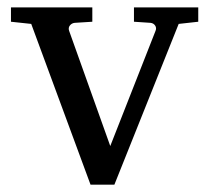

<svg xmlns="http://www.w3.org/2000/svg" viewBox="-20 -502 569 522"><path d="M465.8 -437 291 0H226.1L64.9 -437L9.8 -442.9V-481.9H231V-442.9L183.1 -439.9Q174.8 -439 169.9 -432.6Q165 -426.3 168 -418L279.8 -105L402.8 -418Q406.2 -425.8 401.9 -432.4Q397.5 -439 389.2 -439.9L344.2 -442.9V-481.9H519V-442.9Z"/></svg>

Font: BabelStone Ogham Pictish
Style: Italic
Weight: 400
Italic angle: -30°
Designer: Andrew West
Foundry: BabelStone
Version: Version 1.02 March 14, 2022